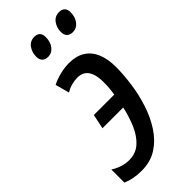

<svg xmlns="http://www.w3.org/2000/svg" viewBox="-262 -781 838 838"><g transform="rotate(-45 157.0 -362.5)"><path d="M67.4 9.8Q40 9.8 17.8 5.4Q-4.4 1 -22.9 -7.3V-87.9Q-3.4 -75.2 18.3 -68.4Q40 -61.5 61 -61.5Q102.5 -61.5 130.6 -86.7Q158.7 -111.8 176.8 -153.3Q194.8 -194.8 205.1 -242.7H77.1L91.3 -310.1H217.3Q220.2 -326.7 221.7 -345.2Q223.1 -363.8 223.1 -380.4Q223.1 -413.1 215.6 -434.3Q208 -455.6 193.1 -466.1Q178.2 -476.6 155.3 -476.6Q136.7 -476.6 118.7 -471.4Q100.6 -466.3 84 -456.1L66.4 -521Q88.4 -532.7 117.9 -540Q147.5 -547.4 175.3 -547.4Q218.3 -547.4 248 -529.1Q277.8 -510.7 293 -475.6Q308.1 -440.4 308.1 -390.1Q308.1 -342.3 300.5 -288.1Q293 -233.9 275.9 -181.2Q258.8 -128.4 230.7 -85.2Q202.6 -42 162.4 -16.1Q122.1 9.8 67.4 9.8ZM283.2 -630.4Q265.1 -630.4 255.4 -639.9Q245.6 -649.4 245.6 -668.5Q245.6 -694.3 260.5 -714.8Q275.4 -735.4 301.8 -735.4Q318.4 -735.4 327.6 -726.3Q336.9 -717.3 336.9 -699.2Q336.9 -669.4 321.5 -649.9Q306.2 -630.4 283.2 -630.4ZM130.4 -630.4Q112.8 -630.4 103 -639.9Q93.3 -649.4 93.3 -668.5Q93.3 -694.3 107.9 -714.8Q122.6 -735.4 149.4 -735.4Q160.2 -735.4 167.7 -731.4Q175.3 -727.5 179.4 -719.5Q183.6 -711.4 183.6 -699.2Q183.6 -669.4 168.5 -649.9Q153.3 -630.4 130.4 -630.4Z"/></g></svg>

Font: Open Sans Condensed Medium
Style: Italic
Weight: 500
Width: 3
Italic angle: -12°
Designer: Monotype Design Team
Foundry: Monotype Imaging Inc.
Version: Version 3.000